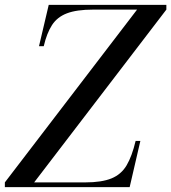

<svg xmlns="http://www.w3.org/2000/svg" viewBox="-70 -770 704 790"><path d="M494 -730.5H314Q245.5 -730.5 205.5 -715.2Q165.5 -700 144 -666.8Q122.5 -633.5 110 -580H90.5L130.5 -750H614.5V-730.5L70.5 -19.5H280.5Q348.5 -19.5 388.8 -36Q429 -52.5 451 -89.8Q473 -127 488 -190H507.5L463.5 0H-50V-19.5Z"/></svg>

Font: Bodoni* 11pt
Style: Italic
Weight: 400
Italic angle: -13°
Version: Version 2.3